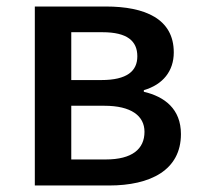

<svg xmlns="http://www.w3.org/2000/svg" viewBox="-20 -570 618 590"><path d="M87 0H315C442 0 536 -47 536 -158C536 -235 486 -273 422 -288V-293C481 -310 514 -352 514 -409C514 -512 426 -550 305 -550H87ZM199 -324V-471H295C371 -471 402 -444 402 -397C402 -352 371 -324 291 -324ZM199 -80V-245H301C383 -245 424 -214 424 -165C424 -112 386 -80 305 -80Z"/></svg>

Font: Source Han Sans KR Medium
Style: Regular
Weight: 500
Designer: Ryoko NISHIZUKA (kana & ideographs); Paul D. Hunt (Latin, Greek & Cyrillic); Wenlong ZHANG (bopomofo); Sandoll Communica
Foundry: Adobe Systems Incorporated
Version: Version 1.001;PS 1.001;hotconv 1.0.78;makeotf.lib2.5.61930